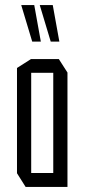

<svg xmlns="http://www.w3.org/2000/svg" viewBox="-20 -737 336 757"><path d="M103 -450V-504H212L246 -451V-450ZM81 0 47 -54V-55H190V0ZM47 -55V-469L102 -504H103V-55ZM190 0V-450H246V0ZM180 -573 137 -716V-717H188L214 -573ZM107 -573 64 -716V-717H115L141 -573Z"/></svg>

Font: Foldit Light
Style: Regular
Weight: 300
Version: Version 1.003